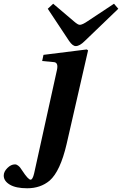

<svg xmlns="http://www.w3.org/2000/svg" viewBox="-105 -767 654 1029"><path d="M151 -720 180 -747 293 -651Q312 -634 323 -634Q335 -634 361 -651L506 -747L529 -720L349 -547Q322 -520 301 -520Q284 -520 265 -548ZM-85 174Q-85 153 -65.5 133.5Q-46 114 -25 114Q-16 114 -8 120.5Q0 127 2.5 130.5Q5 134 14 147Q46 196 59 196Q70 196 78 162L200 -391Q209 -431 185 -434L121 -440L128 -473L360 -502L367 -497L252 5Q218 151 161 201Q112 242 41 242Q-20 242 -52.5 222.5Q-85 203 -85 174Z"/></svg>

Font: Lingua Franca
Style: Bold Italic
Weight: 700
Italic angle: -13°
Version: Version 1.19